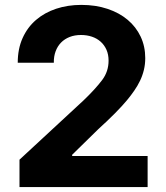

<svg xmlns="http://www.w3.org/2000/svg" viewBox="-20 -757 670 777"><path d="M51.8 -503.2Q51.8 -559.3 71.4 -602.8Q90.9 -646.3 125.5 -676.1Q160.2 -706 207.2 -721.6Q254.3 -737.2 308.9 -737.2Q367.2 -737.2 415 -721.2Q462.7 -705.3 496.6 -676.8Q530.5 -648.4 549.2 -608.8Q567.8 -569.2 567.8 -522Q567.8 -496.8 562.3 -474.1Q556.8 -451.3 546.9 -430.6Q536.9 -409.8 523.4 -390.3Q509.9 -370.7 494.3 -351.9Q453.5 -302.9 378.2 -234.7L272 -130.7V-125.7H577.4V0H58.9V-110.8L317.8 -350.5Q365.4 -396 393.5 -433.2Q419.4 -467.7 419.4 -511.7Q419.4 -536.2 410.9 -555.6Q402.3 -574.9 387.4 -588.2Q372.5 -601.6 352.1 -608.5Q331.7 -615.4 307.9 -615.4Q282.3 -615.4 261.9 -607.4Q241.5 -599.4 227.1 -584.7Q212.7 -570 205.1 -549.4Q197.4 -528.8 197.8 -503.2Z"/></svg>

Font: Inter P
Style: Bold
Weight: 700
Designer: Rasmus Andersson
Foundry: rsms
Version: Version 3.018;git-588b23468